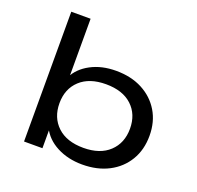

<svg xmlns="http://www.w3.org/2000/svg" viewBox="-125 -838 1004 980"><g transform="rotate(20 377.0 -348.0)"><path d="M418 9Q341 9 280.5 -22.5Q220 -54 193 -110H200V0H100V-705H205V-384H197Q223 -437 282 -468.5Q341 -500 419 -500Q501 -500 562 -468Q623 -436 657.5 -379Q692 -322 692 -246Q692 -170 657.5 -112.5Q623 -55 561.5 -23Q500 9 418 9ZM395 -73Q485 -73 535.5 -120.5Q586 -168 586 -246Q586 -324 535.5 -371Q485 -418 394 -418Q304 -418 253.5 -371Q203 -324 203 -246Q203 -168 253.5 -120.5Q304 -73 395 -73Z"/></g></svg>

Font: Nunito Sans 10pt Expanded Medium
Style: Regular
Weight: 500
Width: 7
Designer: Vernon Adams
Foundry: Vernon Adams
Version: Version 3.101;gftools[0.9.27]